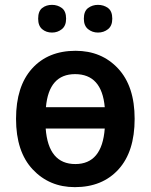

<svg xmlns="http://www.w3.org/2000/svg" viewBox="-20 -760 620 790"><path d="M534 -271Q534 -405 466 -478Q398 -551 291 -551Q178 -551 112 -478Q46 -405 46 -271Q46 -136 114.5 -63Q183 10 288 10Q401 10 467.5 -63Q534 -136 534 -271ZM289 -455Q399 -455 411 -319H169Q181 -455 289 -455ZM290 -85Q179 -85 168 -231H411Q400 -85 290 -85ZM325 -683Q325 -654 342.5 -640Q360 -626 383 -626Q407 -626 424.5 -640Q442 -654 442 -683Q442 -714 424.5 -727Q407 -740 383 -740Q360 -740 342.5 -727Q325 -714 325 -683ZM137 -683Q137 -654 153.5 -640Q170 -626 194 -626Q217 -626 234.5 -640Q252 -654 252 -683Q252 -714 234.5 -727Q217 -740 194 -740Q170 -740 153.5 -727Q137 -714 137 -683Z"/></svg>

Font: Noto Sans Display Medium
Style: Regular
Weight: 500
Designer: Monotype Design Team
Foundry: Monotype Imaging Inc.
Version: Version 1.900